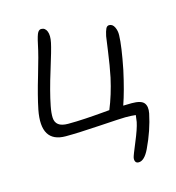

<svg xmlns="http://www.w3.org/2000/svg" viewBox="-119 -765 943 1026"><g transform="rotate(-15 352.5 -251.5)"><path d="M522 160.2Q508.8 160.2 504.2 150.9Q499.5 141.6 502 128.9Q503.9 118.2 531.7 51.8Q559.6 -14.6 566.9 -50.8Q570.8 -74.7 571.8 -87.9Q549.3 -90.8 514.2 -90.8Q491.2 -90.8 370.6 -83Q250 -75.2 181.2 -75.2Q42.5 -75.2 76.2 -250Q90.8 -322.8 121.8 -426.8Q152.8 -530.8 164.1 -586.9Q174.8 -638.2 183.6 -651.4Q191.4 -663.1 202.1 -663.1Q224.1 -663.1 233.2 -640.1Q242.2 -617.2 233.9 -578.1Q226.6 -542.5 193.4 -436Q160.2 -329.6 145 -252Q137.7 -214.8 138.9 -189Q140.1 -163.1 157.5 -149.7Q174.8 -136.2 210.9 -136.2Q233.9 -136.2 257.6 -137Q281.2 -137.7 307.6 -139.4Q334 -141.1 350.8 -142.3Q367.7 -143.6 399.2 -146.2Q430.7 -148.9 441.9 -149.9Q473.1 -225.1 493.2 -315.9Q506.3 -379.4 516.4 -454.6Q526.4 -529.8 527.8 -536.1Q533.7 -563.5 540 -576.2Q546.4 -588.9 558.1 -588.9Q577.1 -588.9 587.2 -568.1Q597.2 -547.4 596.2 -522.9Q594.7 -462.9 569.8 -337.9Q545.9 -228 520 -153.8Q536.1 -154.8 566.9 -154.8Q618.7 -154.8 634.5 -135.3Q650.4 -115.7 643.1 -78.1Q624.5 12.2 581.1 103Q553.7 160.2 522 160.2Z"/></g></svg>

Font: Shantell Sans Irregular Bouncy
Style: Italic
Weight: 300
Italic angle: -11.31°
Designer: Stephen Nixon, Anya Danilova, Shantell Martin
Foundry: Arrow Type
Version: Version 1.006;[9816181b4]